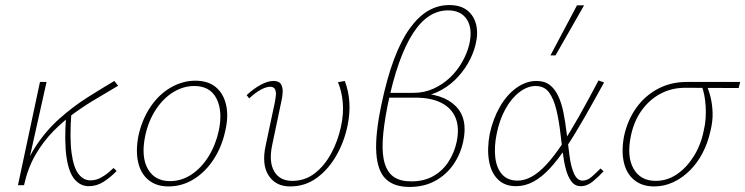

<svg xmlns="http://www.w3.org/2000/svg" viewBox="-20 -732 2946 759"><path d="M60 0Q78 -87 119.5 -151Q161 -215 215 -263Q269 -311 326 -347Q383 -383 432 -412L447 -393Q411 -371 367 -345.5Q323 -320 278 -288Q233 -256 192 -214.5Q151 -173 120.5 -120.5Q90 -68 75 0ZM51 0 138 -408H164L73 0ZM331 4Q298 4 275 -23Q252 -50 243 -110Q234 -170 241 -270L262 -285Q255 -185 263 -127Q271 -69 290.5 -44Q310 -19 337 -19Q359 -19 377.5 -29Q396 -39 409.5 -50.5Q423 -62 429 -68L441 -56Q418 -32 390.5 -14Q363 4 331 4Z M646 5Q598 5 567 -20.5Q536 -46 526 -91Q516 -136 527 -194Q541 -259 574.5 -309Q608 -359 655 -386Q702 -413 752 -413Q802 -413 832.5 -388Q863 -363 873.5 -318.5Q884 -274 871 -217Q858 -154 825.5 -103.5Q793 -53 746.5 -24Q700 5 646 5ZM652 -16Q698 -16 737.5 -42.5Q777 -69 805 -114.5Q833 -160 845 -216Q861 -292 836 -342Q811 -392 748 -392Q705 -392 665.5 -368Q626 -344 596.5 -299.5Q567 -255 554 -195Q537 -112 564.5 -64Q592 -16 652 -16Z M1127 5Q1070 5 1042 -38Q1014 -81 1030 -156L1067 -330Q1069 -340 1070.5 -354Q1072 -368 1067.5 -378.5Q1063 -389 1048 -389Q1033 -389 1012 -378Q991 -367 965 -343L955 -356Q983 -382 1011 -397Q1039 -412 1061 -412Q1083 -412 1090.5 -399.5Q1098 -387 1097.5 -369.5Q1097 -352 1093 -335L1056 -159Q1042 -92 1064 -54.5Q1086 -17 1135 -17Q1186 -17 1224.5 -47Q1263 -77 1289.5 -126Q1316 -175 1328 -232Q1339 -282 1335 -327Q1331 -372 1316 -407L1343 -412Q1358 -373 1361 -328.5Q1364 -284 1354 -236Q1341 -172 1309.5 -117Q1278 -62 1232 -28.5Q1186 5 1127 5Z M1599 7Q1537 7 1504.5 -25Q1472 -57 1467.5 -128.5Q1463 -200 1487 -315Q1509 -421 1537 -496Q1565 -571 1599 -618.5Q1633 -666 1672 -689Q1711 -712 1756 -712Q1800 -712 1826.5 -691.5Q1853 -671 1862 -635.5Q1871 -600 1860 -556Q1851 -518 1829.5 -481Q1808 -444 1777 -414.5Q1746 -385 1707.5 -367.5Q1669 -350 1626 -350L1628 -363Q1730 -363 1780.5 -313.5Q1831 -264 1811 -172Q1800 -121 1771.5 -80.5Q1743 -40 1699.5 -16.5Q1656 7 1599 7ZM1606 -15Q1657 -15 1694 -36.5Q1731 -58 1753.5 -93.5Q1776 -129 1785 -170Q1797 -227 1781 -266Q1765 -305 1724.5 -325.5Q1684 -346 1622 -346H1513L1517 -365H1616Q1657 -365 1693.5 -381.5Q1730 -398 1758.5 -425Q1787 -452 1806.5 -486Q1826 -520 1835 -556Q1849 -618 1826 -654.5Q1803 -691 1751 -691Q1712 -691 1677.5 -669Q1643 -647 1613 -601Q1583 -555 1557.5 -483.5Q1532 -412 1512 -314Q1496 -233 1493 -176.5Q1490 -120 1501.5 -84Q1513 -48 1538.5 -31.5Q1564 -15 1606 -15Z M2020 4Q1975 4 1948 -23Q1921 -50 1913 -97Q1905 -144 1916 -203Q1929 -263 1956.5 -310.5Q1984 -358 2022 -385Q2060 -412 2101 -412Q2133 -412 2153.5 -396Q2174 -380 2187 -352Q2200 -324 2207.5 -286.5Q2215 -249 2220 -206Q2226 -159 2231.5 -115.5Q2237 -72 2249.5 -45Q2262 -18 2283 -18Q2302 -18 2319.5 -33.5Q2337 -49 2354 -66L2366 -55Q2347 -34 2324 -15Q2301 4 2276 4Q2253 4 2239 -14.5Q2225 -33 2217 -63Q2209 -93 2204.5 -129.5Q2200 -166 2196 -200Q2190 -254 2179.5 -297.5Q2169 -341 2150.5 -366.5Q2132 -392 2097 -392Q2065 -392 2033 -367.5Q2001 -343 1977.5 -300Q1954 -257 1943 -201Q1933 -151 1938 -109Q1943 -67 1965 -42.5Q1987 -18 2026 -18Q2054 -18 2082.5 -34Q2111 -50 2140.5 -82Q2170 -114 2202 -162Q2234 -210 2269.5 -273Q2305 -336 2346 -414L2368 -406Q2325 -328 2288.5 -264Q2252 -200 2218.5 -150Q2185 -100 2153.5 -66Q2122 -32 2089 -14Q2056 4 2020 4ZM2156 -513 2261 -711H2289L2176 -513Z M2566 5Q2518 5 2487 -20.5Q2456 -46 2446 -91Q2436 -136 2447 -194Q2461 -258 2495.5 -306Q2530 -354 2581 -381Q2632 -408 2694 -408H2906L2900 -384Q2837 -384 2779.5 -384.5Q2722 -385 2689 -385Q2635 -385 2591 -361.5Q2547 -338 2516.5 -295.5Q2486 -253 2474 -195Q2457 -113 2484.5 -65Q2512 -17 2572 -17Q2618 -17 2656.5 -43.5Q2695 -70 2723 -115Q2751 -160 2762 -216Q2768 -240 2769.5 -265Q2771 -290 2769.5 -313Q2768 -336 2764 -356.5Q2760 -377 2754 -392L2772 -398Q2782 -376 2789 -347.5Q2796 -319 2797 -285.5Q2798 -252 2788 -212Q2778 -167 2757.5 -127.5Q2737 -88 2707.5 -58.5Q2678 -29 2642 -12Q2606 5 2566 5Z"/></svg>

Font: Ysabeau Office Thin
Style: Italic
Weight: 250
Italic angle: -12°
Designer: Christian Thalmann (Catharsis Fonts)
Version: Version 2.001;gftools[0.9.30]; featfreeze: tnum,lnum,ss02